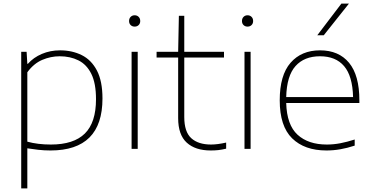

<svg xmlns="http://www.w3.org/2000/svg" viewBox="-20 -828 2072 1068"><path d="M98 220V-540H128L132 -473H135Q166.5 -508.5 213 -528.2Q259.5 -548 314 -548Q381 -548 434.5 -521.5Q488 -495 519 -436Q550 -377 550 -280Q550 9 261 9Q226 9 192.5 5.2Q159 1.5 132 -3V220ZM263 -24Q390 -24 452 -85.2Q514 -146.5 514 -276Q514 -365 488 -417.2Q462 -469.5 416.2 -492.2Q370.5 -515 312 -515Q262.5 -515 215.2 -495Q168 -475 132 -426V-40Q189.5 -24 263 -24Z M712 0V-540H746V0ZM729 -680Q715.5 -680 706.8 -688.5Q698 -697 698 -711Q698 -725.5 706.8 -734.2Q715.5 -743 729 -743Q742.5 -743 751.2 -734.2Q760 -725.5 760 -711Q760 -697 751.2 -688.5Q742.5 -680 729 -680Z M1152 9Q1066.5 9 1018.8 -34.5Q971 -78 971 -171V-508H851V-540H971L975 -740H1005V-540H1226V-508H1005V-177Q1005 -94.5 1044 -59.2Q1083 -24 1154 -24Q1190 -24 1238 -35V-1Q1212.5 5 1193.5 7Q1174.5 9 1152 9Z M1340 0V-540H1374V0ZM1357 -680Q1343.5 -680 1334.8 -688.5Q1326 -697 1326 -711Q1326 -725.5 1334.8 -734.2Q1343.5 -743 1357 -743Q1370.5 -743 1379.2 -734.2Q1388 -725.5 1388 -711Q1388 -697 1379.2 -688.5Q1370.5 -680 1357 -680Z M1796 9Q1674 9 1605 -58.5Q1536 -126 1536 -270Q1536 -409.5 1596.2 -478.8Q1656.5 -548 1760 -548Q1864.5 -548 1921.8 -478.5Q1979 -409 1979 -270V-255H1572Q1575.5 -133 1635.2 -78.5Q1695 -24 1798 -24Q1835 -24 1873 -31.2Q1911 -38.5 1953 -52V-18Q1912 -4.5 1873.5 2.2Q1835 9 1796 9ZM1760 -515Q1672.5 -515 1623.8 -460.5Q1575 -406 1572 -288H1944Q1941 -405 1894.2 -460Q1847.5 -515 1760 -515ZM1745 -632 1879 -808H1921L1781 -632Z"/></svg>

Font: Encode Sans Expanded Expanded Thin
Style: Regular
Weight: 100
Width: 7
Designer: Multiple Designers
Foundry: Impallari Type
Version: Version 3.000; ttfautohint (v1.8.3) -l 8 -r 50 -G 200 -x 14 